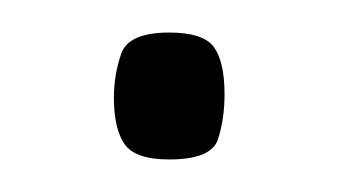

<svg xmlns="http://www.w3.org/2000/svg" viewBox="-20 -346 208 118"><path d="M84 -248Q63 -248 56.5 -257.5Q50 -267 50 -286Q50 -300 54.5 -313Q59 -326 84 -326Q105 -326 111.5 -317Q118 -308 118 -288Q118 -273 114 -260.5Q110 -248 84 -248Z"/></svg>

Font: Fredoka Condensed Light
Style: Regular
Weight: 300
Width: 3
Designer: Ben Nathan
Foundry: Milena B. Brandão, Ben Nathan
Version: Version 2.001